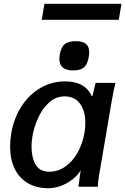

<svg xmlns="http://www.w3.org/2000/svg" viewBox="-20 -989 664 1017"><path d="M33.5 -212Q33.5 -245.5 39.5 -282Q53.5 -364 94.2 -426.5Q135 -489 195 -523.5Q255 -558 325 -558Q378.5 -558 414.2 -537.8Q450 -517.5 465 -480L470.5 -483L486.5 -550H592Q585.5 -527 580.5 -501.2Q575.5 -475.5 571.5 -452L506 -67.5Q505.5 -63.5 503.2 -50.5Q501 -37.5 499.8 -25.8Q498.5 -14 498.5 0H395.5Q395.5 -0.5 404 -63L407.5 -86.5L403 -80Q389.5 -59 364 -38.8Q338.5 -18.5 305 -5.2Q271.5 8 236 8Q173 8 127.2 -19Q81.5 -46 57.5 -95.8Q33.5 -145.5 33.5 -212ZM427.5 -285.5Q432 -312.5 432 -338Q432 -401 403.8 -439.8Q375.5 -478.5 322.5 -478.5Q274.5 -478.5 238.5 -444.8Q202.5 -411 181.2 -362.8Q160 -314.5 152 -268.5Q147 -240 147 -211.5Q147 -155 168.8 -117.2Q190.5 -79.5 241 -79.5Q287 -79.5 326 -106.8Q365 -134 391.2 -181Q417.5 -228 427.5 -285.5ZM294.5 -677Q294.5 -687 297 -702Q303.5 -739.5 322.8 -755.2Q342 -771 380.5 -771Q417.5 -771 435 -756.8Q452.5 -742.5 452.5 -712Q452.5 -702 450 -686Q443 -647.5 424.5 -631.8Q406 -616 367 -616Q294.5 -616 294.5 -677ZM215.5 -969H623.5L609 -884H201Z"/></svg>

Font: JuliaMono SemiBoldItalic
Style: Regular
Weight: 600
Italic angle: -9°
Monospace: yes
Designer: cormullion
Foundry: corm
Version: Version 0.049; ttfautohint (v1.8.4)